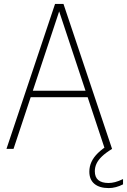

<svg xmlns="http://www.w3.org/2000/svg" viewBox="-20 -760 648 980"><path d="M13 0 261 -740H304L552 0H515L276 -720H288L49 0ZM123 -264 133 -297H432L442 -264ZM535 200Q488 200 462 178.5Q436 157 436 116Q436 90 446.8 66.5Q457.5 43 480 21Q502.5 -1 538 -23L552 0Q519.5 20 500.2 38.5Q481 57 472.5 75.5Q464 94 464 114Q464 144.5 481.8 159.2Q499.5 174 534 174Q550 174 567.5 169.5Q585 165 608 154V181Q589.5 190.5 571.2 195.2Q553 200 535 200Z"/></svg>

Font: Encode Sans Condensed Thin
Style: Regular
Weight: 100
Width: 3
Designer: Multiple Designers
Foundry: Impallari Type
Version: Version 3.002